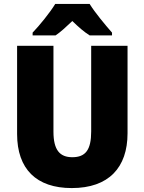

<svg xmlns="http://www.w3.org/2000/svg" viewBox="-20 -1040 735 977"><path d="M436 -1020H261C236 -978 180 -909 146 -874V-860H263C291 -879 315 -902 348 -933C380 -902 406 -879 436 -860H550V-874C514 -915 464 -975 436 -1020ZM629 -362V-807H444V-371C444 -277 415 -240 348 -240C284 -240 252 -277 252 -370V-807H67V-358C67 -180 165 -83 345 -83C533 -83 629 -187 629 -362Z"/></svg>

Font: Noto Sans Kannada UI SemiCondensed Black
Style: Regular
Weight: 900
Width: 4
Designer: Jelle Bosma - Monotype Design Team
Foundry: Monotype Imaging Inc.
Version: Version 2.005